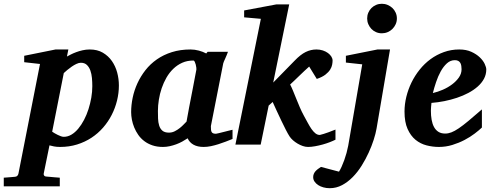

<svg xmlns="http://www.w3.org/2000/svg" viewBox="-116 -760 2593 1009"><path d="M369.1 -307.1Q369.1 -328.1 367.2 -349.9Q365.2 -371.6 358.9 -389.4Q352.5 -407.2 340.6 -418.7Q328.6 -430.2 309.1 -430.2Q298.3 -430.2 285.9 -424.3Q273.4 -418.5 261 -409.9Q248.5 -401.4 237.5 -392.1Q226.6 -382.8 219.2 -376L158.2 -67.9Q164.1 -64 171.9 -59.3Q179.7 -54.7 188 -50.8Q196.3 -46.9 204.3 -43.9Q212.4 -41 219.2 -41Q240.2 -41 259.5 -52.5Q278.8 -64 295.4 -84Q312 -104 325.7 -130.1Q339.4 -156.2 348.9 -186Q358.4 -215.8 363.8 -246.8Q369.1 -277.8 369.1 -307.1ZM508.8 -311Q508.8 -271 499 -231.4Q489.3 -191.9 470.9 -156Q452.6 -120.1 425.8 -89.4Q398.9 -58.6 364.7 -36.1Q330.6 -13.7 289.1 -0.7Q247.6 12.2 200.2 12.2Q181.6 12.2 167.7 9.5Q153.8 6.8 144 3.9L113.8 151.9Q112.3 158.7 116.5 163.3Q120.6 168 128.9 168Q135.7 168.5 146 169.4Q154.8 170.4 167.7 171.4Q180.7 172.4 198.2 173.8V219.2H-96.2V173.8Q-88.4 172.9 -77.9 172.4Q-67.4 171.9 -58.1 170.9Q-47.4 169.9 -36.1 168.9Q-28.3 168 -24.4 163.3Q-20.5 158.7 -19 151.9L94.2 -423.8L11.2 -433.1V-466.8L175.8 -500H243.2L235.8 -462.9Q243.7 -467.3 256.1 -473.6Q268.6 -480 284.2 -485.8Q299.8 -491.7 317.9 -495.8Q335.9 -500 356 -500Q395.5 -500 424.3 -483.2Q453.1 -466.3 471.9 -439.5Q490.7 -412.6 499.8 -378.9Q508.8 -345.2 508.8 -311Z M916 -394Q916.5 -396 915.8 -403.8Q915 -411.6 912.8 -420.2Q910.6 -428.7 907.5 -435.3Q904.3 -441.9 899.9 -441.9Q867.7 -441.9 841.6 -430.2Q815.4 -418.5 794.7 -398.4Q773.9 -378.4 758.8 -352.1Q743.7 -325.7 733.6 -296.1Q723.6 -266.6 718.8 -235.8Q713.9 -205.1 713.9 -176.8Q713.9 -156.7 714.6 -136.7Q715.3 -116.7 720.5 -100.1Q725.6 -83.5 737.5 -73.2Q749.5 -63 772 -63Q788.1 -63 802.5 -70.3Q816.9 -77.6 828.9 -87.2Q840.8 -96.7 849.9 -106.4Q858.9 -116.2 864.3 -121.1Q867.7 -141.1 869.9 -152.1Q872.1 -163.1 873.8 -173.1Q875.5 -183.1 877.9 -195.8Q880.4 -208.5 885 -232.2Q889.6 -255.9 897 -294.2Q904.3 -332.5 916 -394ZM1106 -29.8Q1088.9 -22.9 1070.1 -15.6Q1051.3 -8.3 1031.7 -2.2Q1012.2 3.9 992.7 8.1Q973.1 12.2 954.1 12.2Q922.4 12.2 901.1 0.5Q879.9 -11.2 870.1 -33.2Q856.9 -24.4 841.8 -16.1Q826.7 -7.8 810.1 -1.7Q793.5 4.4 775.9 8.3Q758.3 12.2 740.2 12.2Q709.5 12.2 685.1 3.9Q660.6 -4.4 642.1 -18.6Q623.5 -32.7 610.6 -51.3Q597.7 -69.8 589.4 -90.1Q581.1 -110.4 577.1 -131.3Q573.2 -152.3 573.2 -170.9Q573.2 -208 581.3 -246.8Q589.4 -285.6 606.2 -322.3Q623 -358.9 648.4 -391.4Q673.8 -423.8 708.5 -448Q743.2 -472.2 787.4 -486.1Q831.5 -500 885.3 -500Q907.2 -500 929 -494.1Q950.7 -488.3 967.8 -479L975.1 -487.8H1082Q1079.6 -480.5 1075.7 -471.2Q1071.8 -461.9 1067.9 -453.1Q1064 -444.3 1060.8 -437.3Q1057.6 -430.2 1057.1 -426.8L992.2 -97.2Q992.2 -85.9 992.9 -78.1Q993.7 -70.3 996.6 -65.7Q999.5 -61 1004.9 -59.1Q1010.3 -57.1 1019 -57.1Q1021 -57.1 1033.4 -60.1Q1045.9 -63 1060.8 -66.9Q1075.7 -70.8 1088.9 -74Q1102.1 -77.1 1106 -78.1Z M1647 -25.9Q1634.3 -19.5 1616.7 -12.7Q1599.1 -5.9 1579.6 -0.5Q1560.1 4.9 1540 8.5Q1520 12.2 1502.9 12.2Q1489.3 12.2 1475.1 7.3Q1460.9 2.4 1447.8 -5.4Q1434.6 -13.2 1423.6 -22.9Q1412.6 -32.7 1405.8 -43Q1397.5 -55.7 1386 -78.1Q1374.5 -100.6 1362.3 -126.2Q1350.1 -151.9 1338.1 -177.7Q1326.2 -203.6 1316.9 -224.1L1295.9 -205.1L1253.9 0H1121.1L1254.9 -661.1L1167 -668.9V-705.1L1335.9 -736.8H1403.8L1319.8 -326.2L1432.1 -440.9Q1462.9 -473.1 1490.2 -486.6Q1517.6 -500 1546.9 -500Q1564.9 -500 1580.6 -494.9Q1596.2 -489.7 1607.7 -481.2Q1619.1 -472.7 1625.5 -462.4Q1631.8 -452.1 1631.8 -441.9Q1631.8 -433.1 1629.6 -420.4Q1627.4 -407.7 1619.1 -394.3Q1610.8 -380.9 1594.2 -367.9Q1577.6 -355 1548.8 -345.2L1508.8 -410.2Q1497.1 -399.9 1483.4 -387Q1469.7 -374 1456.3 -361.1Q1442.9 -348.1 1430.4 -336.2Q1418 -324.2 1408.7 -315.9Q1415.5 -303.2 1423.6 -283.7Q1431.6 -264.2 1440.7 -241.7Q1449.7 -219.2 1459.7 -195.8Q1469.7 -172.4 1481 -151.9Q1491.7 -132.3 1501.5 -114.3Q1511.2 -96.2 1521 -82Q1530.8 -67.9 1541.5 -59.3Q1552.2 -50.8 1564.9 -50.8Q1565.9 -50.8 1585.2 -56.4Q1604.5 -62 1647 -79.1Z M1862.8 -84Q1858.4 -58.6 1847.9 -25.6Q1837.4 7.3 1821.5 42Q1805.7 76.7 1784.7 110.4Q1763.7 144 1737.8 170.4Q1711.9 196.8 1681.6 212.9Q1651.4 229 1616.7 229Q1599.1 229 1583.3 224.6Q1567.4 220.2 1555.7 212.4Q1543.9 204.6 1536.9 194.1Q1529.8 183.6 1529.8 170.9Q1529.8 161.6 1533 154.1Q1536.1 146.5 1541.7 140.1Q1547.4 133.8 1554.7 128.2Q1562 122.6 1570.8 117.2L1665.5 142.1Q1672.4 131.3 1679.4 115.7Q1686.5 100.1 1693.1 81.8Q1699.7 63.5 1705.1 43.9Q1710.4 24.4 1713.9 5.9L1787.6 -421.9L1701.7 -431.2V-466.8L1867.7 -500H1933.6ZM1969.7 -663.1Q1969.7 -647 1963.4 -632.8Q1957 -618.7 1946.3 -607.9Q1935.5 -597.2 1921.1 -591.1Q1906.7 -585 1890.6 -585Q1874.5 -585 1860.4 -591.1Q1846.2 -597.2 1835.9 -607.9Q1825.7 -618.7 1819.6 -632.8Q1813.5 -647 1813.5 -663.1Q1813.5 -679.2 1819.6 -693.4Q1825.7 -707.5 1835.9 -717.8Q1846.2 -728 1860.4 -734.1Q1874.5 -740.2 1890.6 -740.2Q1906.7 -740.2 1921.1 -734.1Q1935.5 -728 1946.3 -717.8Q1957 -707.5 1963.4 -693.4Q1969.7 -679.2 1969.7 -663.1Z M2309.6 -396Q2309.6 -404.8 2308.3 -413.3Q2307.1 -421.9 2303.5 -428.7Q2299.8 -435.5 2292.7 -439.7Q2285.6 -443.8 2274.4 -443.8Q2251 -443.8 2232.7 -427.2Q2214.4 -410.6 2200.2 -385Q2186 -359.4 2175.8 -328.9Q2165.5 -298.3 2158.7 -271Q2184.6 -276.9 2211.4 -288.6Q2238.3 -300.3 2260 -316.7Q2281.7 -333 2295.7 -353Q2309.6 -373 2309.6 -396ZM2439.5 -395Q2439.5 -368.7 2427.5 -346.2Q2415.5 -323.7 2394.5 -305.2Q2373.5 -286.6 2345.5 -271.7Q2317.4 -256.8 2285.4 -246.1Q2253.4 -235.4 2219 -228.5Q2184.6 -221.7 2151.4 -219.2Q2150.4 -210 2149.4 -198.2Q2148.4 -186.5 2148.4 -178.2Q2148.4 -152.3 2152.3 -130.4Q2156.2 -108.4 2165 -92.3Q2173.8 -76.2 2188.2 -67.1Q2202.6 -58.1 2223.6 -58.1Q2239.7 -58.1 2256.3 -64.5Q2272.9 -70.8 2294.9 -85.7Q2316.9 -100.6 2346.2 -125Q2375.5 -149.4 2416.5 -185.1V-89.8Q2401.9 -75.7 2378.4 -57.9Q2355 -40 2325.2 -24.4Q2295.4 -8.8 2261.2 1.7Q2227.1 12.2 2190.4 12.2Q2157.7 12.2 2125.5 3.9Q2093.3 -4.4 2067.6 -25.4Q2042 -46.4 2025.9 -82.3Q2009.8 -118.2 2009.8 -173.8Q2009.8 -211.9 2019.3 -251Q2028.8 -290 2046.4 -326.2Q2064 -362.3 2089.4 -394Q2114.7 -425.8 2146.7 -449.2Q2178.7 -472.7 2216.8 -486.3Q2254.9 -500 2297.4 -500Q2334 -500 2360.8 -487.8Q2387.7 -475.6 2405.3 -458.7Q2422.9 -441.9 2431.2 -424.1Q2439.5 -406.2 2439.5 -395Z"/></svg>

Font: Charis SIL Afr
Style: Bold Italic
Weight: 700
Italic angle: -11°
Foundry: SIL International
Version: Version 5.000